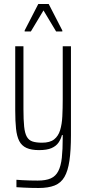

<svg xmlns="http://www.w3.org/2000/svg" viewBox="-20 -741 433 958"><path d="M173 197Q154 197 134.5 196.5Q115 196 97 195Q79 194 62 193V156Q75 157 92 158Q109 159 129 159.5Q149 160 168 160Q209 160 233.5 149Q258 138 271 112.5Q284 87 288.5 46Q293 5 293 -55V-67H289Q284 -47 272 -29.5Q260 -12 237 -2Q214 8 175 8Q136 8 112 -3Q88 -14 76 -37.5Q64 -61 60 -98.5Q56 -136 56 -190V-510H97V-197Q97 -143 100.5 -109.5Q104 -76 114 -58.5Q124 -41 142.5 -35Q161 -29 190 -29Q229 -29 250 -45.5Q271 -62 280 -91.5Q289 -121 291 -160.5Q293 -200 293 -247V-510H334V-67Q334 9 326.5 60.5Q319 112 301.5 142Q284 172 252.5 184.5Q221 197 173 197ZM103 -584V-589L171 -721H223L291 -589V-584H260L197 -689L134 -584Z"/></svg>

Font: Saira ExtraCondensed ExtraLight
Style: Regular
Weight: 250
Width: 2
Designer: Hector Gatti with collaboration of the Omnibus-Type team
Foundry: Omnibus-Type
Version: Version 1.101